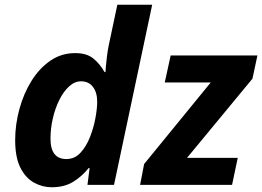

<svg xmlns="http://www.w3.org/2000/svg" viewBox="-20 -780 1106 810"><path d="M198 10Q159 10 123.5 -9.5Q88 -29 66 -72.5Q44 -116 44 -189Q44 -255 62 -320.5Q80 -386 113 -439Q146 -492 192.5 -524Q239 -556 297 -556Q346 -556 374 -533Q402 -510 421 -476H425Q425 -479 426.5 -497.5Q428 -516 431 -540.5Q434 -565 438 -585L475 -760H622L461 0H349L358 -71H354Q325 -35 288 -12.5Q251 10 198 10ZM260 -109Q295 -109 319.5 -135.5Q344 -162 359.5 -201.5Q375 -241 382.5 -281.5Q390 -322 390 -351Q390 -390 372 -413.5Q354 -437 322 -437Q295 -437 271.5 -415.5Q248 -394 230.5 -359Q213 -324 203 -281Q193 -238 193 -195Q193 -109 260 -109ZM571 0 588 -88 869 -432H675L700 -546H1066L1045 -448L769 -114H983L959 0Z"/></svg>

Font: Noto IKEA Latin
Style: Bold Italic
Weight: 700
Italic angle: -12°
Designer: Monotype Design Team
Foundry: Monotype Imaging Inc.
Version: Version 1.0